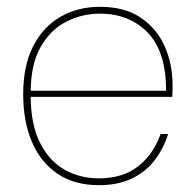

<svg xmlns="http://www.w3.org/2000/svg" viewBox="-20 -531 568 563"><path d="M270 12Q199 12 149.5 -21Q100 -54 74 -114Q48 -174 48 -255Q48 -337 76.5 -394Q105 -451 156 -481Q207 -511 273 -511Q346 -511 393 -479Q440 -447 463 -395Q486 -343 486 -282Q486 -272 486 -265Q486 -258 485 -247H59V-265H467Q467 -380 413 -435.5Q359 -491 273 -491Q221 -491 174.5 -467.5Q128 -444 99 -393Q70 -342 70 -260V-251Q70 -166 97.5 -112Q125 -58 170 -33Q215 -8 270 -8Q339 -8 384 -42.5Q429 -77 451 -138H473Q459 -94 432.5 -60Q406 -26 365.5 -7Q325 12 270 12Z"/></svg>

Font: DM Sans 20pt Thin
Style: Regular
Weight: 250
Version: Version 4.004;gftools[0.9.30]